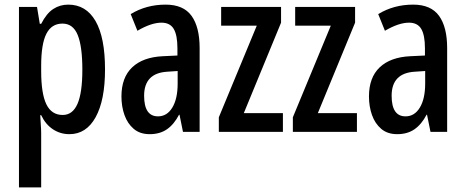

<svg xmlns="http://www.w3.org/2000/svg" viewBox="-20 -570 2013 830"><path d="M275 -550Q352 -550 393 -479Q434 -408 434 -270Q434 -137 393.5 -63.5Q353 10 280 10Q241 10 209 -11Q177 -32 158 -72H154Q155 -48 156.5 -28.5Q158 -9 158 6V240H62V-540H140L152 -467H158Q181 -512 210 -531Q239 -550 275 -550ZM250 -468Q203 -468 180.5 -424Q158 -380 158 -286V-263Q158 -165 180.5 -119Q203 -73 251 -73Q294 -73 315 -121Q336 -169 336 -269Q336 -369 316 -418.5Q296 -468 250 -468Z M696 -550Q773 -550 808 -501.5Q843 -453 843 -362V0H771L756 -74H754Q732 -32 701.5 -11Q671 10 627 10Q585 10 558 -13Q531 -36 518 -73Q505 -110 505 -153Q505 -235 551.5 -279Q598 -323 684 -327L747 -330V-361Q747 -418 731 -445Q715 -472 678 -472Q634 -472 574 -437L545 -509Q612 -550 696 -550ZM703 -260Q603 -254 603 -156Q603 -67 663 -67Q702 -67 725 -105Q748 -143 748 -209V-263Z M1203 0H926V-63L1090 -459H936V-540H1195V-472L1034 -81H1203Z M1523 0H1246V-63L1410 -459H1256V-540H1515V-472L1354 -81H1523Z M1766 -550Q1843 -550 1878 -501.5Q1913 -453 1913 -362V0H1841L1826 -74H1824Q1802 -32 1771.5 -11Q1741 10 1697 10Q1655 10 1628 -13Q1601 -36 1588 -73Q1575 -110 1575 -153Q1575 -235 1621.5 -279Q1668 -323 1754 -327L1817 -330V-361Q1817 -418 1801 -445Q1785 -472 1748 -472Q1704 -472 1644 -437L1615 -509Q1682 -550 1766 -550ZM1773 -260Q1673 -254 1673 -156Q1673 -67 1733 -67Q1772 -67 1795 -105Q1818 -143 1818 -209V-263Z"/></svg>

Font: Noto Sans Georgian ExtraCondensed Medium
Style: Regular
Weight: 500
Width: 2
Designer: Monotype Design Team, Akaki Razmadze
Foundry: Google LLC
Version: Version 2.005; ttfautohint (v1.8.4.7-5d5b)